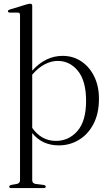

<svg xmlns="http://www.w3.org/2000/svg" viewBox="-20 -752 577 1007"><path d="M149 -721.5V-381.5Q183 -419.5 223 -439.2Q263 -459 308.5 -459Q363 -459 406 -430.5Q449 -402 474 -351.2Q499 -300.5 499 -234Q499 -157 470.5 -102.2Q442 -47.5 394 -18.5Q346 10.5 288.5 10.5Q201 10.5 149 -54V193Q149 210 166.5 212.5L209 218Q220 220 220 227Q220 234.5 208.5 234.5H38.5Q28.5 234.5 28.5 227Q28.5 220.5 40 217.5L67 213Q85 209.5 85 193.5V-673.5Q85 -685.5 74 -686H30.5Q21.5 -687 21.5 -693Q21.5 -699 31.5 -702L118 -728.5Q131.5 -732.5 138.5 -732.5Q149 -732.5 149 -721.5ZM282.5 -432.5Q249 -432.5 214.8 -414.8Q180.5 -397 149 -360.5V-81Q197.5 -13 273.5 -13Q340.5 -13 386 -64.8Q431.5 -116.5 431.5 -223Q431.5 -327 389 -379.8Q346.5 -432.5 282.5 -432.5Z"/></svg>

Font: Fraunces 72pt S000 Light
Style: Regular
Weight: 300
Version: Version 1.000; ttfautohint (v1.8.3)